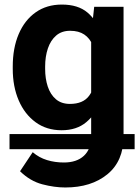

<svg xmlns="http://www.w3.org/2000/svg" viewBox="-20 -558 611 837"><path d="M566.9 26.4V92.3H21.5V26.4ZM390.6 -528.3H518.6V37.1Q518.6 144 448.2 201.7Q377.9 259.3 264.6 259.3Q217.3 259.3 164.3 245.4Q111.3 231.4 67.4 188.5L122.6 105.5Q150.4 129.4 185.1 139.9Q219.7 150.4 258.3 150.4Q314.5 150.4 345.9 121.1Q377.4 91.8 377.4 37.6V-405.8ZM35.6 -257.8V-268.1Q35.6 -348.6 61.5 -409.4Q87.4 -470.2 135.5 -504.2Q183.6 -538.1 249.5 -538.1Q320.3 -538.1 361.3 -503.4Q402.3 -468.7 423.3 -408Q444.3 -347.2 453.6 -269.5V-252.4Q444.3 -178.7 420.9 -119.4Q397.5 -60.1 355.7 -25.1Q314 9.8 248.5 9.8Q183.1 9.8 135.3 -25.1Q87.4 -60.1 61.5 -120.4Q35.6 -180.7 35.6 -257.8ZM176.8 -268.1V-257.8Q176.8 -215.3 188.2 -180.7Q199.7 -146 223.6 -125.5Q247.6 -105 284.7 -105Q342.3 -105 368.4 -140.4Q394.5 -175.8 398.4 -231.9V-290Q396.5 -331.1 384 -361.1Q371.6 -391.1 347.4 -407.5Q323.2 -423.8 285.6 -423.8Q249 -423.8 224.9 -403.1Q200.7 -382.3 188.7 -346.9Q176.8 -311.5 176.8 -268.1Z"/></svg>

Font: RobotoDEMO
Style: Regular
Weight: 400
Designer: Christian Robertson
Foundry: Google
Version: Version 2.136